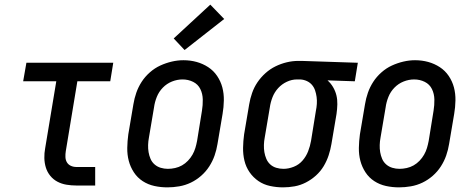

<svg xmlns="http://www.w3.org/2000/svg" viewBox="-20 -801 2040 829"><path d="M310 0Q288 0 267 -3.5Q246 -7 228 -16.5Q210 -26 197 -42Q184 -58 178 -77.5Q172 -97 171.5 -118.5Q171 -140 175 -161L223 -450H80L94 -530H469L456 -450H314L264 -148Q262 -136 262.5 -123Q263 -110 269 -100Q275 -90 286 -85Q297 -80 310 -80H391V0Z M703 8Q674 8 646.5 2Q619 -4 596 -19Q573 -34 558 -57Q543 -80 536 -106.5Q529 -133 529.5 -162.5Q530 -192 534 -221L556 -351Q560 -376 568.5 -400.5Q577 -425 591.5 -447.5Q606 -470 627 -488.5Q648 -507 672 -518Q696 -529 721.5 -535Q747 -541 772 -541Q802 -541 829 -533.5Q856 -526 879 -511Q902 -496 917.5 -473Q933 -450 940 -423.5Q947 -397 946.5 -367.5Q946 -338 941 -309L919 -179Q915 -154 906.5 -129.5Q898 -105 883.5 -82.5Q869 -60 848.5 -42Q828 -24 804 -12.5Q780 -1 754 3.5Q728 8 703 8ZM705 -72Q720 -72 736 -75.5Q752 -79 766 -87Q780 -95 791.5 -107Q803 -119 811 -133Q819 -147 823.5 -162Q828 -177 831 -193L852 -323Q856 -347 855.5 -371.5Q855 -396 845 -416.5Q835 -437 814 -447.5Q793 -458 768 -458Q745 -458 722.5 -449Q700 -440 683 -422.5Q666 -405 657 -382.5Q648 -360 645 -337L623 -207Q620 -191 619.5 -175Q619 -159 621.5 -144Q624 -129 630 -115Q636 -101 647.5 -91Q659 -81 674 -76.5Q689 -72 705 -72Q705 -72 705 -72Q705 -72 705 -72ZM777 -585 730 -635 888 -781 948 -719Z M1202 8Q1174 8 1146 2Q1118 -4 1095.5 -19.5Q1073 -35 1057.5 -57.5Q1042 -80 1035.5 -107Q1029 -134 1029.5 -163Q1030 -192 1034 -221L1056 -351Q1060 -375 1068.5 -399.5Q1077 -424 1091.5 -445.5Q1106 -467 1126 -485Q1146 -503 1169.5 -514.5Q1193 -526 1218 -532Q1243 -538 1268 -538Q1271 -538 1275 -538Q1279 -538 1283 -538L1525 -530L1512 -450L1394 -454Q1408 -442 1418 -425Q1428 -408 1432.5 -389.5Q1437 -371 1436.5 -350.5Q1436 -330 1433 -309L1411 -179Q1407 -155 1399 -130.5Q1391 -106 1377.5 -83.5Q1364 -61 1344 -43Q1324 -25 1300.5 -13Q1277 -1 1252 3.5Q1227 8 1202 8ZM1204 -72Q1226 -72 1248.5 -81Q1271 -90 1286.5 -108Q1302 -126 1310.5 -148Q1319 -170 1323 -193L1344 -323Q1347 -337 1348 -352.5Q1349 -368 1347 -382.5Q1345 -397 1340.5 -410.5Q1336 -424 1327 -434.5Q1318 -445 1305 -451Q1292 -457 1277 -458H1270Q1268 -458 1266 -458Q1264 -458 1262 -458Q1240 -458 1218.5 -448Q1197 -438 1181 -420.5Q1165 -403 1156.5 -381Q1148 -359 1145 -337L1123 -207Q1120 -192 1119.5 -175.5Q1119 -159 1121.5 -144Q1124 -129 1130 -115Q1136 -101 1147 -91Q1158 -81 1173 -76.5Q1188 -72 1204 -72Z M1703 8Q1674 8 1646.5 2Q1619 -4 1596 -19Q1573 -34 1558 -57Q1543 -80 1536 -106.5Q1529 -133 1529.5 -162.5Q1530 -192 1534 -221L1556 -351Q1560 -376 1568.5 -400.5Q1577 -425 1591.5 -447.5Q1606 -470 1627 -488.5Q1648 -507 1672 -518Q1696 -529 1721.5 -535Q1747 -541 1772 -541Q1802 -541 1829 -533.5Q1856 -526 1879 -511Q1902 -496 1917.5 -473Q1933 -450 1940 -423.5Q1947 -397 1946.5 -367.5Q1946 -338 1941 -309L1919 -179Q1915 -154 1906.5 -129.5Q1898 -105 1883.5 -82.5Q1869 -60 1848.5 -42Q1828 -24 1804 -12.5Q1780 -1 1754 3.5Q1728 8 1703 8ZM1705 -72Q1720 -72 1736 -75.5Q1752 -79 1766 -87Q1780 -95 1791.5 -107Q1803 -119 1811 -133Q1819 -147 1823.5 -162Q1828 -177 1831 -193L1852 -323Q1856 -347 1855.5 -371.5Q1855 -396 1845 -416.5Q1835 -437 1814 -447.5Q1793 -458 1768 -458Q1745 -458 1722.5 -449Q1700 -440 1683 -422.5Q1666 -405 1657 -382.5Q1648 -360 1645 -337L1623 -207Q1620 -191 1619.5 -175Q1619 -159 1621.5 -144Q1624 -129 1630 -115Q1636 -101 1647.5 -91Q1659 -81 1674 -76.5Q1689 -72 1705 -72Q1705 -72 1705 -72Q1705 -72 1705 -72Z"/></svg>

Font: Iosevka Curly Medium Oblique
Style: Regular
Weight: 500
Italic angle: -9°
Monospace: yes
Designer: Belleve Invis
Foundry: Belleve Invis
Version: Version 11.1.0; ttfautohint (v1.8.3)